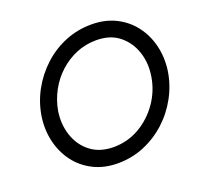

<svg xmlns="http://www.w3.org/2000/svg" viewBox="-126 -845 1018 990"><g transform="rotate(-20 383.5 -350.0)"><path d="M70 -350Q81 -424 116.5 -489Q152 -554 206 -604Q260 -654 328 -682Q396 -710 473 -710Q548 -710 606.5 -680.5Q665 -651 703 -600.5Q741 -550 756.5 -485.5Q772 -421 762 -350Q751 -277 715.5 -211.5Q680 -146 626 -96.5Q572 -47 504 -18.5Q436 10 359 10Q284 10 225.5 -19.5Q167 -49 129 -99.5Q91 -150 75.5 -215Q60 -280 70 -350ZM160 -350Q149 -280 169.5 -217.5Q190 -155 239.5 -116Q289 -77 365 -76Q443 -76 508 -113.5Q573 -151 616.5 -213.5Q660 -276 672 -350Q684 -421 663.5 -483.5Q643 -546 594 -585.5Q545 -625 468 -625Q410 -625 358.5 -603.5Q307 -582 265.5 -544Q224 -506 197 -456Q170 -406 160 -350Z"/></g></svg>

Font: Von Book
Style: Italic
Weight: 400
Version: Version 4.000; ttfautohint (v1.8.4.7-5d5b)